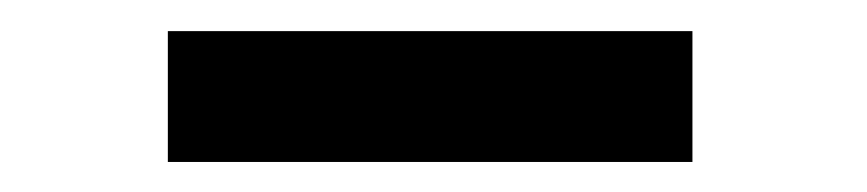

<svg xmlns="http://www.w3.org/2000/svg" viewBox="-20 -732 560 124"><path d="M427.2 -627.4H88.4V-711.9H427.2Z"/></svg>

Font: Sadagaat-English
Style: Regular
Weight: 900
Designer: Ahmed alsheikh
Foundry: Ahmed alsheikh Design
Version: Version 2.137;January 17, 2018;FontCreator 11.0.0.2408 64-bi